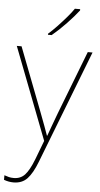

<svg xmlns="http://www.w3.org/2000/svg" viewBox="-71 -805 566 1086"><g transform="rotate(5 212.0 -261.5)"><path d="M0 -528H27L164 -172Q182 -124 194.5 -91Q207 -58 214 -37H216Q224 -59 235.5 -91Q247 -123 264 -168L403 -528H430L181 115Q156 180 126.5 211.5Q97 243 48 243Q21 243 -6 233V207Q8 212 20 215Q32 218 48 218Q86 218 110.5 192Q135 166 160 102L201 -6ZM339 -759Q313 -725 272 -682Q231 -639 191 -606H170V-612Q193 -632 219.5 -660Q246 -688 270.5 -716.5Q295 -745 309 -766H339Z"/></g></svg>

Font: Noto Sans Bengali Thin
Style: Regular
Weight: 100
Designer: Jelle Bosma - Monotype Design Team
Foundry: Monotype Imaging Inc.
Version: Version 2.003; ttfautohint (v1.8.4.7-5d5b)